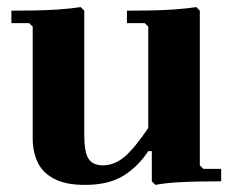

<svg xmlns="http://www.w3.org/2000/svg" viewBox="-20 -510 666 540"><path d="M542 -45 552 -35H602V0Q576 0 542.5 0.5Q509 1 476 3Q443 5 417 10L407 0V-85H397Q369 -42 327.5 -16Q286 10 219 10Q164 10 131.5 -7.5Q99 -25 85.5 -54.5Q72 -84 72 -120V-435L62 -445H12V-480Q38 -480 74 -480.5Q110 -481 145.5 -483.5Q181 -486 207 -490L217 -480V-130Q217 -82 229 -63.5Q241 -45 269 -45Q301 -45 329 -68Q357 -91 397 -150V-435L387 -445H337V-480Q363 -480 399 -480.5Q435 -481 470.5 -483.5Q506 -486 532 -490L542 -480Z"/></svg>

Font: Brygada 1918
Style: Regular
Weight: 400
Designer: Mateusz Machalski | Borys Kosmynka | Przemek Hoffer
Foundry: NIEPODLEGLA 2018
Version: Version 3.006